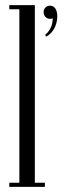

<svg xmlns="http://www.w3.org/2000/svg" viewBox="-20 -724 254 744"><path d="M184 -653C185 -641 181 -610 155 -589L159 -582C197 -603 202 -645 202 -661C202 -688 190 -702 174 -702C160 -702 149 -692 149 -677C149 -658 166 -646 184 -653ZM16 0H154V-16H115V-704H16V-688H55V-16H16Z"/></svg>

Font: Emberly
Style: Regular
Weight: 400
Designer: Rajesh Rajput
Foundry: Rajesh Rajput
Version: Version 1.000